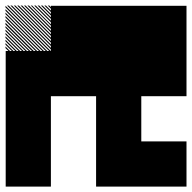

<svg xmlns="http://www.w3.org/2000/svg" viewBox="-21 -688 708 708"><path d="M167.5 -655 155 -667.5H160.8L167.5 -660.8ZM167.5 -642.5 142.5 -667.5H148.3L167.5 -648.3ZM167.5 -630 130 -667.5H135.8L167.5 -635.8ZM167.5 -617.5 117.5 -667.5H123.3L167.5 -623.3ZM167.5 -605 105 -667.5H110.8L167.5 -610.8ZM167.5 -592.5 92.5 -667.5H97.5L167.5 -597.5ZM167.5 -580 80 -667.5H85.8L167.5 -585.8ZM167.5 -567.5 67.5 -667.5H73.3L167.5 -573.3ZM167.5 -555 55 -667.5H60.8L167.5 -560.8ZM167.5 -542.5 42.5 -667.5H48.3L167.5 -548.3ZM167.5 -530 30 -667.5H35.8L167.5 -535.8ZM167.5 -517.5 17.5 -667.5H23.3L167.5 -523.3ZM167.5 -505 5 -667.5H10.8L167.5 -510.8ZM160.8 -499.2 -0.8 -660.8V-666.7L166.7 -499.2ZM148.3 -499.2 -0.8 -648.3V-654.2L154.2 -499.2ZM135.8 -499.2 -0.8 -635.8V-641.7L141.7 -499.2ZM123.3 -499.2 -0.8 -623.3V-629.2L129.2 -499.2ZM110.8 -499.2 -0.8 -610.8V-616.7L116.7 -499.2ZM97.5 -499.2 -0.8 -597.5V-604.2L104.2 -499.2ZM85.8 -499.2 -0.8 -585.8V-591.7L91.7 -499.2ZM73.3 -499.2 -0.8 -573.3V-579.2L79.2 -499.2ZM60.8 -499.2 -0.8 -560.8V-566.7L66.7 -499.2ZM48.3 -499.2 -0.8 -548.3V-554.2L54.2 -499.2ZM35.8 -499.2 -0.8 -535.8V-541.7L41.7 -499.2ZM23.3 -499.2 -0.8 -523.3V-529.2L29.2 -499.2ZM10.8 -499.2 -0.8 -510.8V-516.7L16.7 -499.2ZM500 -166.7H666.7V0H500ZM333.3 -166.7H666.7V0H333.3ZM0 -166.7H166.7V0H0ZM333.3 -333.3H500V0H333.3ZM0 -333.3H166.7V0H0ZM500 -500H666.7V-333.3H500ZM333.3 -500H666.7V-333.3H333.3ZM333.3 -500H500V-166.7H333.3ZM166.7 -500H500V-333.3H166.7ZM0 -500H333.3V-333.3H0ZM0 -500H166.7V-166.7H0ZM500 -666.7H666.7V-333.3H500ZM333.3 -666.7H666.7V-500H333.3ZM333.3 -666.7H500V-333.3H333.3ZM166.7 -666.7H500V-500H166.7ZM166.7 -666.7H333.3V-333.3H166.7Z"/></svg>

Font: 0xA000-Pixelated-Mono
Style: Pixelated-Mono
Weight: 400
Version: Version 0.1